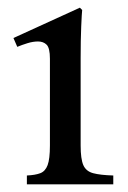

<svg xmlns="http://www.w3.org/2000/svg" viewBox="-20 -480 333 500"><path d="M190 -101Q190 -66 197 -50Q204 -34 222.5 -29Q241 -24 275 -23V0H50V-23Q72 -24 85 -29Q98 -34 104 -50Q110 -66 110 -101V-327Q110 -355 101.5 -363.5Q93 -372 79 -372Q66 -372 51.5 -367.5Q37 -363 25 -358L15 -381L188 -460L194 -454Q193 -446 191.5 -411Q190 -376 190 -328Z"/></svg>

Font: Bona Nova
Style: Regular
Weight: 400
Designer: Mateusz Machalski
Foundry: Capitalics
Version: Version 4.001; ttfautohint (v1.8.3)